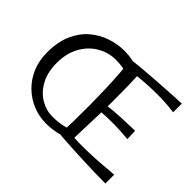

<svg xmlns="http://www.w3.org/2000/svg" viewBox="-149 -1056 1346 1346"><g transform="rotate(45 524.5 -382.5)"><path d="M412 2Q344 2 282 -23Q220 -48 171 -95Q122 -142 93.5 -208Q65 -274 65 -356Q65 -462 98.5 -536.5Q132 -611 187 -657.5Q242 -704 308.5 -726Q375 -748 441 -748Q482 -748 520 -740.5Q558 -733 591 -719L578 -638Q545 -650 511.5 -655.5Q478 -661 446 -661Q369 -661 305 -623Q241 -585 203 -515.5Q165 -446 165 -353Q165 -259 200.5 -194.5Q236 -130 292 -97Q348 -64 409 -64Q470 -64 514 -75Q558 -86 603 -109L604 -46Q558 -18 509.5 -8Q461 2 412 2ZM532 -15Q536 -81 537.5 -155.5Q539 -230 538.5 -308Q538 -386 535.5 -462Q533 -538 528 -608Q523 -678 516 -736L626 -739Q631 -653 632.5 -579Q634 -505 633.5 -438Q633 -371 631 -306Q629 -241 626.5 -173Q624 -105 622 -28ZM1004 5Q965 5 905.5 3.5Q846 2 778.5 -0.5Q711 -3 646 -7Q581 -11 532 -15L576 -73Q616 -67 667.5 -66Q719 -65 776.5 -67Q834 -69 892 -73.5Q950 -78 1004 -83ZM893 -324Q825 -331 756 -332Q687 -333 597 -326V-385Q677 -396 753 -399.5Q829 -403 890 -404ZM987 -684Q933 -692 875 -694Q817 -696 763 -694Q709 -692 665.5 -688Q622 -684 597 -681L516 -736Q548 -740 596.5 -744.5Q645 -749 700 -753Q755 -757 809.5 -760.5Q864 -764 910.5 -766.5Q957 -769 987 -770Z"/></g></svg>

Font: Marhey Light
Style: Regular
Weight: 300
Designer: Nur Syamsi & Bustanul Arifin
Foundry: Namelatype
Version: Version 1.000